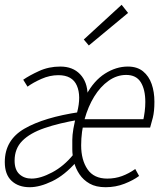

<svg xmlns="http://www.w3.org/2000/svg" viewBox="-44 -770 665 802"><path d="M80 12Q33 12 4.5 -14.5Q-24 -41 -24 -93Q-24 -185 58 -232.5Q140 -280 289 -302L287 -270Q203 -256 142 -235Q81 -214 49 -181.5Q17 -149 17 -99Q17 -61 37 -42.5Q57 -24 88 -24Q125 -24 174 -50Q223 -76 262 -124L275 -94Q226 -38 174 -13Q122 12 80 12ZM293 -237 300 -272H565L553 -262Q558 -284 560.5 -304.5Q563 -325 563 -344Q563 -396 544 -426.5Q525 -457 483 -457Q444 -457 409.5 -432.5Q375 -408 349.5 -366.5Q324 -325 309.5 -272.5Q295 -220 295 -163Q295 -102 321.5 -63Q348 -24 404 -24Q437 -24 465.5 -34.5Q494 -45 521 -64L537 -35Q513 -17 476 -2.5Q439 12 397 12Q357 12 330.5 -3Q304 -18 288 -42Q272 -66 265 -93.5Q258 -121 258 -147Q258 -167 258 -186Q258 -205 262.5 -232Q267 -259 278 -300Q296 -369 277 -412.5Q258 -456 200 -456Q164 -456 129 -440.5Q94 -425 71 -408L53 -437Q79 -455 119.5 -473.5Q160 -492 208 -492Q260 -492 290.5 -460Q321 -428 322 -374L316 -373Q348 -433 394.5 -462.5Q441 -492 490 -492Q529 -492 553.5 -472Q578 -452 589.5 -419Q601 -386 601 -345Q601 -305 594.5 -279Q588 -253 583 -237ZM327 -580 306 -605 464 -750 491 -716Z"/></svg>

Font: Source Code Pro ExtraLight Light
Style: Italic
Weight: 300
Italic angle: -11°
Monospace: yes
Version: Version 1.016;hotconv 1.0.116;makeotfexe 2.5.65601